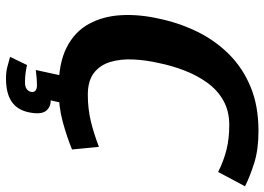

<svg xmlns="http://www.w3.org/2000/svg" viewBox="-144 -572 904 657"><g transform="rotate(90 308.5 -243.0)"><path d="M304 -91Q351 -91 393 -101Q435 -111 482 -129L491 -37Q450 -20 397.5 -5.5Q345 9 283 9Q196 9 142 -18.5Q88 -46 61.5 -94.5Q35 -143 31.5 -204.5Q28 -266 43 -333Q57 -401 86.5 -462.5Q116 -524 163 -572Q210 -620 275.5 -647.5Q341 -675 428 -675Q491 -675 537 -660.5Q583 -646 617 -629L568 -537Q530 -556 492 -565.5Q454 -575 407 -575Q359 -575 323 -554.5Q287 -534 262 -499Q237 -464 220.5 -421Q204 -378 195 -333Q185 -289 183 -246Q181 -203 191.5 -168Q202 -133 229 -112Q256 -91 304 -91ZM270 83Q263 83 248.5 84Q234 85 219 87L238 0H331L323 36Q347 36 359.5 53Q372 70 364 110Q356 150 327.5 169.5Q299 189 248 189Q224 189 207 184Q190 179 174 175L202 117Q215 120 229.5 122Q244 124 261 124Q289 124 294 103Q297 83 270 83Z"/></g></svg>

Font: Epunda Sans
Style: Bold Italic
Weight: 700
Italic angle: -12.0243°
Designer: Simon Atzbach
Foundry: typofactur
Version: Version 2.204; ttfautohint (v1.8.4.7-5d5b)